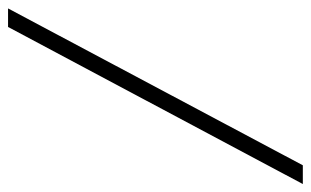

<svg xmlns="http://www.w3.org/2000/svg" viewBox="-180 -590 754 465"><g transform="rotate(90 196.5 -357.0)"><path d="M409.2 -713.9 28.8 0H-16.1L363.8 -713.9Z"/></g></svg>

Font: TypoPRO Open Sans Condensed
Style: Italic
Weight: 300
Width: 3
Italic angle: -12°
Foundry: Ascender Corporation
Version: Version 1.10